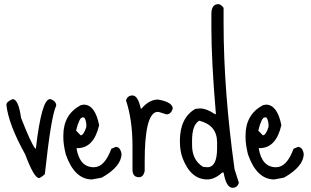

<svg xmlns="http://www.w3.org/2000/svg" viewBox="-20 -851 1492 922"><path d="M41 -375Q68.4 -375 81.1 -285.2Q128.9 -162.1 149.4 -137.7H152.3Q179.7 -375 219.7 -375H223.6Q250 -364.3 250 -343.8Q225.6 -295.9 195.3 -14.6Q174.8 3.9 167 3.9Q143.6 3.9 100.6 -110.4Q21.5 -252.9 10.7 -346.7Q10.7 -363.3 41 -375Z M381.8 -348.6Q436.5 -348.6 456.1 -250Q430.7 -139.6 351.6 -139.6H347.7V-136.7Q363.3 -47.9 430.7 -47.9Q482.4 -47.9 514.6 -136.7L536.1 -145.5Q557.6 -145.5 563.5 -112.3Q563.5 -51.8 468.8 2L421.9 10.7Q337.9 10.7 295.9 -109.4Q284.2 -157.2 284.2 -188.5V-201.2Q284.2 -300.8 367.2 -345.7ZM345.7 -225.6V-223.6L367.2 -201.2Q381.8 -201.2 394.5 -241.2V-256.8Q389.6 -287.1 381.8 -287.1H376Q361.3 -287.1 345.7 -225.6Z M616.2 -392.6Q642.6 -392.6 656.2 -329.1H659.2Q696.3 -373 739.3 -373Q809.6 -360.4 809.6 -329.1Q800.8 -301.8 779.3 -301.8L742.2 -313.5H732.4Q674.8 -302.7 674.8 -76.2V-30.3Q668.9 0 647.5 0Q616.2 0 616.2 -37.1V-150.4Q616.2 -275.4 585 -369.1Q592.8 -392.6 616.2 -392.6Z M1028.3 -831.1Q1040 -831.1 1053.7 -813.5V-740.2Q1053.7 -416 1106.4 -38.1L1127 26.4Q1120.1 50.8 1096.7 50.8Q1066.4 50.8 1053.7 -22.5H1046.9Q1010.7 10.7 975.6 10.7Q895.5 10.7 856.4 -92.8Q843.8 -127 843.8 -173.8Q843.8 -285.2 918 -328.1L939.5 -330.1H942.4Q971.7 -330.1 1012.7 -302.7H1016.6V-305.7Q995.1 -557.6 995.1 -717.8V-783.2Q995.1 -831.1 1028.3 -831.1ZM902.3 -176.8V-154.3Q902.3 -82 955.1 -49.8L975.6 -47.9Q1022.5 -47.9 1022.5 -139.6V-167Q1022.5 -250 936.5 -271.5Q902.3 -251 902.3 -176.8Z M1256.8 -348.6Q1311.5 -348.6 1331.1 -250Q1305.7 -139.6 1226.6 -139.6H1222.7V-136.7Q1238.3 -47.9 1305.7 -47.9Q1357.4 -47.9 1389.6 -136.7L1411.1 -145.5Q1432.6 -145.5 1438.5 -112.3Q1438.5 -51.8 1343.8 2L1296.9 10.7Q1212.9 10.7 1170.9 -109.4Q1159.2 -157.2 1159.2 -188.5V-201.2Q1159.2 -300.8 1242.2 -345.7ZM1220.7 -225.6V-223.6L1242.2 -201.2Q1256.8 -201.2 1269.5 -241.2V-256.8Q1264.6 -287.1 1256.8 -287.1H1251Q1236.3 -287.1 1220.7 -225.6Z"/></svg>

Font: Sue Ellen Francisco 
Style: Regular
Weight: 400
Designer: Kimberly Geswein
Foundry: Kimberly Geswein
Version: Version 1.002 2007